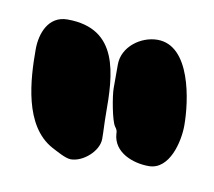

<svg xmlns="http://www.w3.org/2000/svg" viewBox="-40 -798 343 308"><g transform="rotate(10 131.0 -644.0)"><path d="M6 -698C6 -649 10 -574 60 -547C68 -543 83 -534 92 -534C112 -534 136 -555 136 -575C136 -588 135 -601 135 -614C135 -680 132 -754 48 -754C17 -754 6 -724 6 -698ZM140 -658C140 -646 147 -606 153 -598C156 -594 157 -592 157 -587C159 -557 191 -545 217 -545C251 -545 262 -593 262 -619C262 -659 250 -747 196 -747C169 -747 140 -726 140 -697Z"/></g></svg>

Font: ChillLongCangKaiShu ExtraBold
Style: Regular
Weight: 800
Version: Version 3.500;Glyphs 3.1.1 (3135)